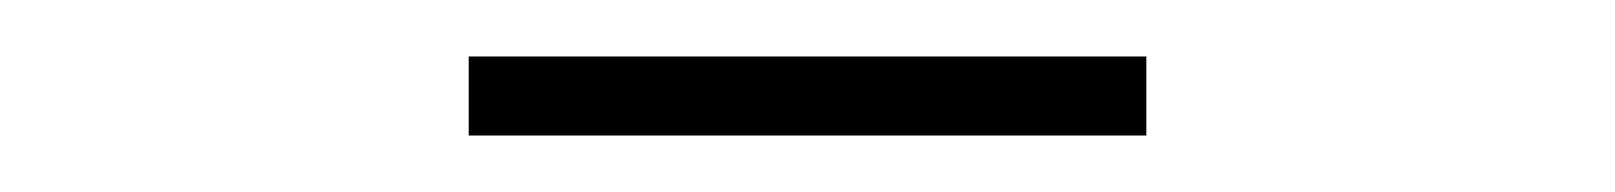

<svg xmlns="http://www.w3.org/2000/svg" viewBox="-20 -656 572 68"><path d="M146 -608V-636H386V-608Z"/></svg>

Font: Assistant ExtraLight
Style: Regular
Weight: 200
Designer: Hebrew By Ben Nathan, Latin by Paul Hunt
Version: Version 3.000